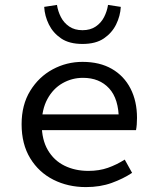

<svg xmlns="http://www.w3.org/2000/svg" viewBox="-20 -750 640 782"><path d="M330 12Q257 12 197.5 -18Q138 -48 103 -105.5Q68 -163 68 -244Q68 -323 103 -380Q138 -437 194.5 -467.5Q251 -498 316 -498Q386 -498 435.5 -469.5Q485 -441 511.5 -389.5Q538 -338 538 -270Q538 -256 537 -243Q536 -230 534 -220H123V-284H485L464 -261Q464 -347 424.5 -390Q385 -433 318 -433Q273 -433 234.5 -411Q196 -389 173 -346.5Q150 -304 150 -244Q150 -181 175 -138.5Q200 -96 243 -75Q286 -54 340 -54Q384 -54 419.5 -66.5Q455 -79 488 -100L518 -46Q482 -22 435 -5Q388 12 330 12ZM316 -571Q262 -571 229 -593.5Q196 -616 179 -650.5Q162 -685 160 -722L212 -730Q216 -704 228 -680.5Q240 -657 262 -642Q284 -627 316 -627Q348 -627 370 -642Q392 -657 404 -680.5Q416 -704 420 -730L472 -722Q470 -685 453 -650.5Q436 -616 403 -593.5Q370 -571 316 -571Z"/></svg>

Font: Source Code Variable
Style: Regular
Weight: 400
Monospace: yes
Designer: Paul D. Hunt, Teo Tuominen
Foundry: Adobe Systems Incorporated
Version: Version 1.010;hotconv 1.0.106;makeotfexe 2.5.65593